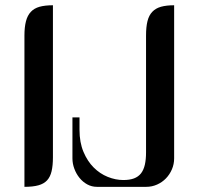

<svg xmlns="http://www.w3.org/2000/svg" viewBox="-20 -724 769 744"><path d="M185.1 -114.3Q185.1 -82.5 179.9 -60.5Q174.8 -38.6 162.4 -25.1Q149.9 -11.7 128.7 -5.9Q107.4 0 74.7 0V-586.4Q74.7 -619.1 80.6 -641.6Q86.4 -664.1 99.4 -678Q112.3 -691.9 133.3 -697.8Q154.3 -703.6 185.1 -703.6ZM654.8 -110.4Q654.8 -87.9 646.2 -67.9Q637.7 -47.9 623 -32.7Q608.4 -17.6 588.6 -8.8Q568.8 0 546.9 0H355.5Q335.4 0 318.1 -9.5Q300.8 -19 288.1 -34.7Q275.4 -50.3 268.1 -70.1Q260.7 -89.8 260.7 -110.4V-269H288.1V-220.7Q288.1 -171.9 303.5 -135.5Q318.8 -99.1 343 -75Q367.2 -50.8 397.5 -38.6Q427.7 -26.4 458 -26.4Q482.4 -26.4 499.3 -32.7Q516.1 -39.1 526.4 -52.2Q536.6 -65.4 541.3 -85.7Q545.9 -106 545.9 -133.3V-586.4Q545.9 -619.6 551.5 -642.1Q557.1 -664.6 570.1 -678.2Q583 -691.9 603.8 -697.8Q624.5 -703.6 654.8 -703.6Z"/></svg>

Font: Unique
Style: Regular
Weight: 400
Designer: Anna Pocius (aka Artmaker)
Foundry: Anna Pocius
Version: Version 1.000 2013 initial release